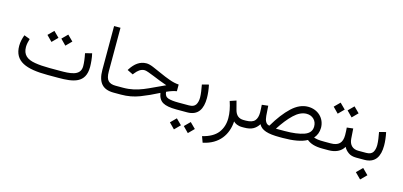

<svg xmlns="http://www.w3.org/2000/svg" viewBox="-76 -1192 4160 1981"><g transform="rotate(15 2004.0 -202.0)"><path d="M527.3 0C687 0 815.4 -18.6 815.4 -193.4C815.4 -212.4 814 -234.9 811.5 -260.7C809.1 -286.6 804.7 -311.5 799.3 -335L728 -316.9C738.3 -268.1 744.6 -217.3 744.6 -182.6C744.6 -128.4 714.8 -101.1 671.4 -87.9C627.9 -74.7 574.7 -74.2 527.8 -74.2H414.1C353 -74.2 300.8 -78.1 257.3 -85.4C169.9 -100.1 122.6 -138.7 122.6 -222.7C122.6 -250.5 130.4 -282.2 138.7 -310.1L76.2 -333.5C62 -295.9 52.2 -256.3 52.2 -214.8C52.2 -49.3 182.6 0 414.1 0ZM453.1 -398.9 511.7 -339.4 570.8 -398.9 511.7 -457.5ZM304.7 -398.9 363.3 -339.4 422.4 -398.9 363.3 -457.5Z M945.3 -198.2C945.3 -63 999.5 0 1118.7 0H1135.3V-74.2H1118.7C1083 -74.2 1056.6 -83 1039.6 -101.1C1022.5 -118.7 1013.7 -150.9 1013.7 -198.2V-665H945.3Z M1745.1 -254.4C1713.4 -256.3 1679.7 -263.7 1644 -276.9C1608.4 -289.6 1573.2 -303.7 1538.6 -319.8C1503.9 -335.9 1471.7 -349.6 1442.4 -361.8C1413.1 -374 1388.7 -379.9 1369.6 -379.9C1297.9 -379.9 1246.6 -338.4 1204.1 -273.4L1197.8 -263.2L1259.8 -232.9L1270.5 -246.6C1296.4 -279.3 1326.2 -306.6 1369.1 -306.6C1402.3 -306.6 1522.5 -248 1623.5 -214.4C1457.5 -141.1 1359.4 -74.2 1198.7 -74.2H1115.7V0H1197.3C1267.1 0 1333 -12.2 1395 -36.1C1457 -60.1 1520.5 -88.9 1585.4 -122.6C1592.8 -76.7 1611.3 -44.9 1642.1 -26.9C1672.9 -8.8 1721.2 0 1788.1 0H1816.9V-74.2H1789.6C1741.2 -74.2 1705.1 -78.6 1680.2 -86.9C1655.3 -95.2 1641.1 -115.7 1638.7 -148.4C1679.2 -167.5 1716.3 -178.7 1745.1 -183.1Z M1796.4 0H1903.3C2021 0 2063 -79.6 2063 -193.8C2063 -237.3 2057.6 -284.2 2046.9 -335L1976.1 -316.9C1984.4 -270.5 1993.2 -221.2 1993.2 -181.6C1993.2 -149.9 1986.8 -124 1974.1 -104C1960.9 -84 1937 -74.2 1902.3 -74.2H1796.4ZM1907.2 145.5 1965.8 205.1 2024.9 145.5 1965.8 86.9ZM1758.8 145.5 1817.4 205.1 1876.5 145.5 1817.4 86.9Z M2507.8 0V-74.2H2486.3C2435.5 -74.2 2403.3 -101.1 2389.2 -154.8L2364.3 -249.5L2297.4 -227.1C2318.4 -164.6 2329.6 -106 2329.6 -51.8C2329.6 9.3 2313 61.5 2279.8 105C2246.1 148.4 2191.4 179.2 2115.7 197.3L2139.2 261.2C2309.1 226.1 2388.2 106 2396 -35.2C2413.1 -17.1 2443.4 0 2490.2 0Z M2926.3 0C3037.1 0 3125.5 -15.6 3181.6 -47.4C3218.3 -17.6 3267.1 0 3349.6 0H3367.7V-74.2H3349.1C3317.9 -74.2 3294.4 -75.2 3279.3 -77.6C3263.7 -80.1 3249.5 -83.5 3236.3 -87.9C3263.7 -119.6 3278.8 -155.8 3279.3 -203.1C3279.3 -302.7 3202.6 -378.9 3095.7 -378.9C3035.6 -378.9 2978 -353 2922.9 -301.8C2867.2 -250 2812.5 -178.2 2758.8 -86.9C2722.2 -90.3 2705.6 -127.4 2701.7 -176.3L2694.3 -282.7L2627.4 -274.9C2628.9 -245.6 2631.3 -223.1 2631.3 -193.8C2631.3 -154.8 2622.6 -125.5 2605.5 -105.5C2588.4 -85.4 2556.6 -74.7 2511.2 -74.2H2488.8L2488.3 0H2510.7C2550.3 0 2582 -6.3 2605.5 -19C2628.9 -31.2 2649.4 -50.8 2666.5 -77.6C2695.8 -21 2763.7 0 2892.1 0ZM3099.6 -304.7C3131.3 -304.7 3157.7 -294.4 3177.7 -274.4C3197.8 -254.4 3207.5 -228.5 3207.5 -197.8C3207.5 -151.4 3182.1 -119.6 3131.8 -101.6C3081.1 -83.5 3011.7 -74.2 2924.3 -74.2H2832C2875.5 -142.1 2919.4 -197.8 2964.4 -240.7C3009.3 -283.2 3054.2 -304.7 3099.6 -304.7Z M3497.6 -448.2 3556.2 -388.7 3615.2 -448.2 3556.2 -506.8ZM3349.1 -448.2 3407.7 -388.7 3466.8 -448.2 3407.7 -506.8ZM3348.1 0H3416C3483.9 0 3544.4 -24.9 3575.7 -79.6C3585.9 -58.1 3602.1 -39.6 3624 -23.9C3645.5 -7.8 3674.3 0 3710.4 0H3726.1V-74.2H3711.4C3652.3 -74.2 3613.8 -109.9 3609.4 -176.3L3602.1 -282.7L3535.2 -274.9C3537.1 -250 3539.1 -224.1 3539.1 -194.8C3539.1 -110.8 3500 -74.2 3416 -74.2H3348.1Z M3706.1 0H3795.9C3913.6 0 3955.6 -79.6 3955.6 -193.8C3955.6 -237.3 3950.2 -284.2 3939.5 -335L3868.7 -316.9C3877 -270.5 3885.7 -221.2 3885.7 -181.6C3885.7 -149.9 3879.4 -124 3866.7 -104C3853.5 -84 3829.6 -74.2 3794.9 -74.2H3706.1ZM3745.1 145.5 3806.6 207 3868.2 145.5 3806.6 84Z"/></g></svg>

Font: Vazirmatn Light
Style: Regular
Weight: 300
Designer: Saber Rastikerdar
Foundry: Saber Rastikerdar
Version: Version 33.003